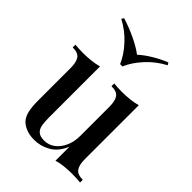

<svg xmlns="http://www.w3.org/2000/svg" viewBox="-233 -924 1054 1054"><g transform="rotate(45 294.5 -397.0)"><path d="M496 -527V-108Q496 -63 511.5 -41.5Q527 -20 568 -20V1Q537 -2 506 -2Q473 -2 443 1Q413 4 388 12V-97Q363 -37 318.5 -11.5Q274 14 225 14Q188 14 162 3.5Q136 -7 119 -24Q101 -44 94 -75.5Q87 -107 87 -155V-407Q87 -452 72 -473.5Q57 -495 15 -495V-516Q47 -513 77 -513Q110 -513 140 -516.5Q170 -520 195 -527V-127Q195 -98 199 -74Q203 -50 218 -36Q233 -22 266 -22Q301 -22 328.5 -43Q356 -64 372 -100Q388 -136 388 -181V-407Q388 -452 373 -473.5Q358 -495 316 -495V-516Q348 -513 378 -513Q411 -513 441 -516.5Q471 -520 496 -527ZM445 -808 453 -794Q395 -764 349.5 -715Q304 -666 282 -614H264Q242 -666 196.5 -715Q151 -764 93 -794L101 -808Q156 -791 208.5 -766Q261 -741 293 -716Q320 -741 361 -766Q402 -791 445 -808Z"/></g></svg>

Font: Playfair Display Medium
Style: Regular
Weight: 500
Designer: Claus Eggers Sørensen
Foundry: Claus Eggers Sørensen
Version: Version 1.203